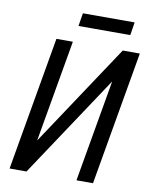

<svg xmlns="http://www.w3.org/2000/svg" viewBox="-94 -936 789 1005"><g transform="rotate(10 300.5 -433.5)"><path d="M144 -169.4 503.4 -710.9H594.2L470.7 0H382.8L477.1 -542L117.2 0H27.3L150.9 -710.9H238.3ZM539.1 -866.7 528.3 -797.4H252.9L264.2 -866.7Z"/></g></svg>

Font: Roboto Condensed
Style: Italic
Weight: 400
Italic angle: -12°
Designer: Christian Robertson
Foundry: Google
Version: Version 3.0